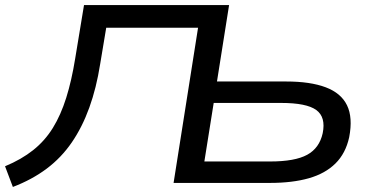

<svg xmlns="http://www.w3.org/2000/svg" viewBox="-30 -725 1470 761"><path d="M21 16 -10 -66Q55 -93 101.5 -130Q148 -167 179.5 -218Q211 -269 232.5 -337.5Q254 -406 268 -493L303 -705H878L830 -402H1104Q1200 -402 1261 -379Q1322 -356 1345.5 -307.5Q1369 -259 1354 -181Q1340 -117 1299.5 -77Q1259 -37 1194 -18.5Q1129 0 1040 0H658L755 -615H391L367 -471Q352 -376 324 -298.5Q296 -221 254.5 -160.5Q213 -100 155 -56.5Q97 -13 21 16ZM780 -85H1041Q1139 -85 1187.5 -111.5Q1236 -138 1249 -197Q1262 -261 1223.5 -289Q1185 -317 1084 -317H817Z"/></svg>

Font: Nunito Sans 10pt Expanded Medium
Style: Italic
Weight: 500
Width: 7
Italic angle: -9°
Designer: Vernon Adams
Foundry: Vernon Adams
Version: Version 3.101;gftools[0.9.27]